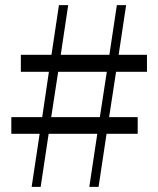

<svg xmlns="http://www.w3.org/2000/svg" viewBox="-20 -726 614 746"><path d="M327 0H363L394 -206H515V-271H404L431 -447H551V-513H441L470 -706H434L405 -513H216L245 -706H209L180 -513H61V-447H170L144 -271H24V-206H134L103 0H138L169 -206H358ZM179 -271 206 -447H395L368 -271Z"/></svg>

Font: Noto Serif CJK TC
Style: Regular
Weight: 400
Designer: Ryoko NISHIZUKA 西塚涼子 (kana & ideographs); Frank Grießhammer (Latin, Greek & Cyrillic); Wenlong ZHANG 张文龙 (bopomofo); San
Foundry: Adobe
Version: Version 2.001;hotconv 1.1.0;makeotfexe 2.6.0